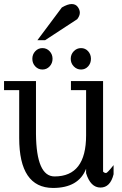

<svg xmlns="http://www.w3.org/2000/svg" viewBox="-30 -915 602 950"><path d="M276 -878Q305 -895 324.5 -895Q344 -895 354.5 -881Q365 -867 365 -852Q365 -837 352 -820L193 -716H155ZM144.5 -586.5Q130 -602 130 -624Q130 -646 144.5 -661.5Q159 -677 180 -677Q201 -677 215.5 -661.5Q230 -646 230 -624Q230 -602 215.5 -586.5Q201 -571 180 -571Q159 -571 144.5 -586.5ZM335 -586.5Q320 -602 320 -624Q320 -646 335 -661.5Q350 -677 371 -677Q392 -677 406 -661.5Q420 -646 420 -624Q420 -602 406 -586.5Q392 -571 371 -571Q350 -571 335 -586.5ZM321 -514H480V-66Q486 -59 495 -59Q501 -59 532 -98V-53Q516 13 467 13Q418 13 396 -58V-80Q359 15 232 15Q65 14 65 -232V-469H-10V-514H148V-252Q150 -42 240 -42Q396 -42 396 -245V-469H321Z"/></svg>

Font: Sawarabi Mincho
Style: Regular
Weight: 400
Version: Version 1.00